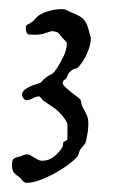

<svg xmlns="http://www.w3.org/2000/svg" viewBox="-20 -645 268 421"><path d="M6.3 -282.2Q6.3 -293.5 9.3 -296.4Q12.2 -299.3 23.4 -301.8Q26.4 -302.7 31.2 -304.7Q36.1 -306.6 38.6 -306.6Q43 -306.6 46.9 -304.4Q50.8 -302.2 54.9 -299.6Q59.1 -296.9 63.2 -294.7Q67.4 -292.5 72.8 -292.5Q86.9 -292.5 98.6 -301.8Q110.4 -311 117.2 -323.2Q117.7 -324.2 118.2 -327.6Q118.7 -331.1 118.7 -333Q121.1 -335.4 124.5 -336.4Q127.9 -337.4 127.9 -342.3V-371.6Q127.9 -373.5 126.7 -376.2Q125.5 -378.9 123.8 -381.6Q122.1 -384.3 120.6 -386.2Q119.1 -388.2 118.7 -388.7Q108.9 -401.4 97.7 -408.9Q86.4 -416.5 73.7 -425.3Q73.2 -426.3 70.3 -429.9Q67.4 -433.6 65.9 -433.6Q59.1 -433.6 51.8 -429.4Q44.4 -425.3 38.6 -425.3Q34.7 -425.3 31.5 -429.4Q28.3 -433.6 28.3 -437Q28.3 -442.9 33.2 -447.3Q38.1 -451.7 44.7 -454.8Q51.3 -458 58.1 -460Q64.9 -461.9 68.8 -463.4Q69.3 -463.9 73 -468Q76.7 -472.2 78.1 -472.7Q84 -478 90.8 -481.2Q97.7 -484.4 101.6 -491.2L105.5 -496.1Q113.3 -508.8 119.9 -522.5Q126.5 -536.1 126.5 -550.8Q126.5 -552.2 120.6 -558.1Q114.7 -564 110.8 -569.3Q108.4 -573.7 102.8 -575.2Q97.2 -576.7 92.8 -576.7Q81.5 -572.8 74.5 -570.8Q67.4 -568.8 57.6 -568.8L43.9 -569.3Q39.6 -569.8 38.1 -574.2Q36.6 -578.6 36.6 -581.5Q36.6 -588.4 38.1 -589.8L45.4 -593.8Q51.8 -597.2 55.4 -601.8Q59.1 -606.4 64.5 -610.8Q74.7 -617.7 88.9 -621.3Q103 -625 115.7 -625Q122.1 -625 126.7 -622.6Q131.3 -620.1 137.7 -617.2Q147.9 -613.3 154.3 -609.6Q160.6 -606 164.8 -600.8Q168.9 -595.7 171.4 -588.9Q173.8 -582 176.3 -572.3Q176.8 -569.3 178 -566.2Q179.2 -563 179.2 -560.1Q179.2 -553.2 177 -545.2Q174.8 -537.1 171.4 -529.1Q168 -521 163.3 -513.4Q158.7 -505.9 154.3 -501Q150.4 -495.1 144.5 -494.1Q138.7 -493.2 134.3 -488.3Q129.4 -483.9 128.2 -479.5Q127 -475.1 123.5 -471.2Q117.7 -469.2 117.7 -462.9V-460.9Q119.6 -457 125 -452.1Q130.4 -447.3 136.7 -442.4Q143.1 -437.5 148.9 -433.1Q154.8 -428.7 157.2 -425.3Q158.2 -416.5 160.9 -410.9Q163.6 -405.3 166.5 -400.1Q169.4 -395 171.6 -388.9Q173.8 -382.8 173.8 -373Q173.8 -370.1 173.3 -364Q172.9 -357.9 171.6 -351.1Q170.4 -344.2 169.2 -338.4Q168 -332.5 166.5 -330.1L158.7 -320.3Q154.8 -316.4 153.1 -309.6Q151.4 -302.7 147 -298.8Q139.2 -290.5 125.7 -281Q112.3 -271.5 96.7 -263.2Q81.1 -254.9 65.7 -249.5Q50.3 -244.1 38.6 -244.1Q33.7 -244.1 30.5 -248Q27.3 -252 23.4 -255.9Q15.6 -260.7 11 -265.9Q6.3 -271 6.3 -282.2Z"/></svg>

Font: IM FELL English SC
Style: Regular
Weight: 400
Designer: Igino Marini
Foundry: Igino Marini
Version: 3.00